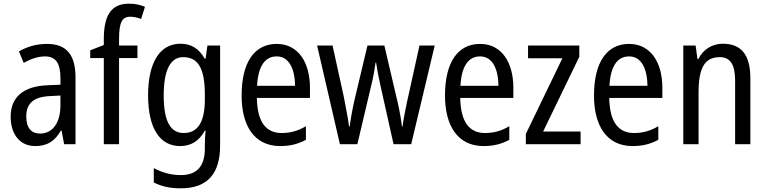

<svg xmlns="http://www.w3.org/2000/svg" viewBox="-20 -785 4173 1045"><path d="M236 -546C179 -546 126 -531 83 -505L109 -443C149 -465 187 -478 225 -478C282 -478 309 -443 309 -359V-324L239 -321C107 -316 38 -256 38 -150C38 -58 85 10 172 10C239 10 279 -18 312 -75H315L329 0H391V-363C391 -483 345 -546 236 -546ZM252 -262 309 -265V-213C309 -113 264 -58 198 -58C152 -58 123 -87 123 -151C123 -220 160 -258 252 -262Z M728 -469V-537H628V-573C628 -662 644 -694 689 -694C709 -694 729 -689 748 -682L769 -748C742 -759 715 -765 682 -765C583 -765 545 -699 545 -571V-540L471 -511V-469H545V0H628V-469Z M962 -547C852 -547 786 -448 786 -266C786 -87 850 10 960 10C1020 10 1063 -17 1095 -74H1099C1096 -48 1095 -15 1095 5V22C1095 123 1049 168 964 168C913 168 864 155 817 130V208C859 230 906 240 964 240C1112 240 1178 157 1178 7V-537H1109L1099 -466H1094C1062 -522 1019 -547 962 -547ZM977 -474C1059 -474 1095 -412 1095 -269V-245C1095 -121 1057 -61 980 -61C907 -61 871 -126 871 -265C871 -401 906 -474 977 -474Z M1486 -546C1364 -546 1295 -445 1295 -265C1295 -102 1363 10 1505 10C1559 10 1602 -1 1645 -24V-98C1601 -72 1560 -61 1513 -61C1425 -61 1380 -125 1378 -252H1667V-308C1667 -444 1604 -546 1486 -546ZM1486 -478C1555 -478 1585 -407 1586 -318H1379C1385 -425 1422 -478 1486 -478Z M2051 -318 2122 0H2218L2346 -537H2263L2194 -224C2183 -172 2174 -124 2171 -96H2168C2160 -158 2148 -216 2138 -255L2072 -537H1980L1913 -256C1899 -199 1889 -139 1883 -96H1880C1873 -147 1861 -208 1850 -264L1790 -537H1706L1830 0H1925L2000 -318C2011 -360 2019 -407 2024 -444H2027C2032 -409 2041 -362 2051 -318Z M2593 -546C2471 -546 2402 -445 2402 -265C2402 -102 2470 10 2612 10C2666 10 2709 -1 2752 -24V-98C2708 -72 2667 -61 2620 -61C2532 -61 2487 -125 2485 -252H2774V-308C2774 -444 2711 -546 2593 -546ZM2593 -478C2662 -478 2692 -407 2693 -318H2486C2492 -425 2529 -478 2593 -478Z M3140 0V-69H2936L3133 -476V-537H2854V-468H3041L2842 -56V0Z M3404 -546C3282 -546 3213 -445 3213 -265C3213 -102 3281 10 3423 10C3477 10 3520 -1 3563 -24V-98C3519 -72 3478 -61 3431 -61C3343 -61 3298 -125 3296 -252H3585V-308C3585 -444 3522 -546 3404 -546ZM3404 -478C3473 -478 3503 -407 3504 -318H3297C3303 -425 3340 -478 3404 -478Z M3914 -547C3858 -547 3808 -518 3781 -464H3776L3766 -537H3699V0H3782V-279C3782 -413 3813 -474 3898 -474C3956 -474 3981 -431 3981 -347V0H4064V-360C4064 -488 4013 -547 3914 -547Z"/></svg>

Font: Noto Sans Lao Looped Condensed
Style: Regular
Weight: 400
Width: 3
Designer: Mark Frömberg, Ben Mitchell
Foundry: The Fontpad Ltd
Version: Version 1.002